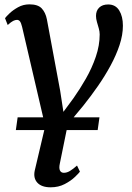

<svg xmlns="http://www.w3.org/2000/svg" viewBox="-20 -586 590 860"><path d="M309 -146Q338 -187 365 -234.2Q392 -281.5 409.2 -332Q426.5 -382.5 426.5 -432Q426.5 -444.5 422.5 -458.8Q418.5 -473 414.2 -487.5Q410 -502 410 -514.5Q410 -538.5 424.5 -552.2Q439 -566 464.5 -566Q497.5 -566 514 -539.2Q530.5 -512.5 530.5 -471Q530.5 -429.5 515.5 -384.2Q500.5 -339 475.5 -292.8Q450.5 -246.5 418.8 -200.8Q387 -155 353 -112.5Q335 -91 317 -69.2Q299 -47.5 283.5 -28L248 146.5Q243.5 167 248.5 177.5Q253.5 188 266 188Q279.5 188 293.2 179.8Q307 171.5 325 155.5L338 183Q333 190 315.2 207Q297.5 224 269.8 238.5Q242 253 207 253Q166.5 253 147.5 232.5Q128.5 212 135.5 178.5L182.5 -21L79 -465.5Q74.5 -484 69.2 -490.5Q64 -497 56 -497Q48.5 -497 39.2 -492.5Q30 -488 14.5 -474L2.5 -504.5Q6.5 -510.5 22 -525.5Q37.5 -540.5 60.8 -553.5Q84 -566.5 112 -566.5Q150 -566.5 167 -548.2Q184 -530 190 -499.5L249.5 -179.5L264 -85ZM51 -3.5 59 -60.5H425.5L417.5 -3.5Z"/></svg>

Font: Merriweather 20pt Medium
Style: Italic
Weight: 500
Italic angle: -7.8°
Version: Version 2.101